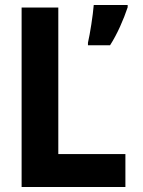

<svg xmlns="http://www.w3.org/2000/svg" viewBox="-20 -744 570 764"><path d="M330 -574V-564H418C447 -609 472 -667 488 -715V-724H353C350 -684 338 -608 330 -574ZM66 0H479V-131H212V-714H66Z"/></svg>

Font: Noto Sans Mono Condensed ExtraBold
Style: Regular
Weight: 800
Width: 3
Designer: Monotype Design Team
Foundry: Monotype Imaging Inc.
Version: Version 2.014